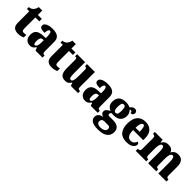

<svg xmlns="http://www.w3.org/2000/svg" viewBox="306 -2127 3829 3829"><g transform="rotate(45 2220.5 -213.0)"><path d="M234 10Q166 10 125.5 -25.5Q85 -61 85 -149V-466H20V-520Q57 -520 82 -535.5Q107 -551 120 -567Q132 -581 143 -604.5Q154 -628 160 -660H258V-536H369V-466H258V-165Q258 -122 268 -103Q278 -84 309 -84Q348 -84 377 -93V-19Q361 -11 325 -0.5Q289 10 234 10Z M569 10Q512 10 470.5 -30Q429 -70 429 -154Q429 -236 477.5 -275Q526 -314 624 -318L696 -321V-374Q696 -485 650 -485Q630 -485 617.5 -457.5Q605 -430 605 -377Q534 -377 500 -393Q466 -409 466 -446Q466 -482 493.5 -505Q521 -528 566 -539Q611 -550 665 -550Q767 -550 818 -512Q869 -474 869 -381V-128Q869 -87 880 -72.5Q891 -58 921 -58H925V0H727L705 -62H696Q676 -35 659 -19.5Q642 -4 621 3Q600 10 569 10ZM639 -66Q665 -66 681 -100.5Q697 -135 697 -191V-264L670 -261Q633 -257 619 -230Q605 -203 605 -151Q605 -66 639 -66Z M1181 10Q1113 10 1072.5 -25.5Q1032 -61 1032 -149V-466H967V-520Q1004 -520 1029 -535.5Q1054 -551 1067 -567Q1079 -581 1090 -604.5Q1101 -628 1107 -660H1205V-536H1316V-466H1205V-165Q1205 -122 1215 -103Q1225 -84 1256 -84Q1295 -84 1324 -93V-19Q1308 -11 1272 -0.5Q1236 10 1181 10Z M1567 10Q1486 10 1451.5 -39Q1417 -88 1417 -188V-407Q1417 -450 1410 -464.5Q1403 -479 1369 -479H1365V-536H1590V-226Q1590 -155 1599 -119Q1608 -83 1638 -83Q1669 -83 1682 -123Q1695 -163 1695 -232V-418Q1695 -460 1682.5 -469.5Q1670 -479 1647 -479H1644V-536H1867V-119Q1867 -76 1880 -67Q1893 -58 1916 -58H1927V0H1725L1699 -68H1695Q1676 -30 1645 -10Q1614 10 1567 10Z M2127 10Q2070 10 2028.5 -30Q1987 -70 1987 -154Q1987 -236 2035.5 -275Q2084 -314 2182 -318L2254 -321V-374Q2254 -485 2208 -485Q2188 -485 2175.5 -457.5Q2163 -430 2163 -377Q2092 -377 2058 -393Q2024 -409 2024 -446Q2024 -482 2051.5 -505Q2079 -528 2124 -539Q2169 -550 2223 -550Q2325 -550 2376 -512Q2427 -474 2427 -381V-128Q2427 -87 2438 -72.5Q2449 -58 2479 -58H2483V0H2285L2263 -62H2254Q2234 -35 2217 -19.5Q2200 -4 2179 3Q2158 10 2127 10ZM2197 -66Q2223 -66 2239 -100.5Q2255 -135 2255 -191V-264L2228 -261Q2191 -257 2177 -230Q2163 -203 2163 -151Q2163 -66 2197 -66Z M2716 234Q2492 234 2492 101Q2492 52 2526 20.5Q2560 -11 2618 -16Q2590 -26 2565.5 -45.5Q2541 -65 2541 -102Q2541 -136 2567.5 -161Q2594 -186 2637 -209Q2592 -223 2561 -261.5Q2530 -300 2530 -365Q2530 -454 2579.5 -502Q2629 -550 2736 -550Q2772 -550 2798 -543.5Q2824 -537 2850 -524Q2872 -549 2894.5 -566.5Q2917 -584 2953 -584Q2984 -584 3000.5 -565.5Q3017 -547 3017 -523Q3017 -497 3002 -478Q2987 -459 2948 -459Q2948 -484 2936.5 -494.5Q2925 -505 2916 -505Q2906 -505 2899 -501.5Q2892 -498 2887 -496Q2909 -475 2925 -445Q2941 -415 2941 -370Q2941 -289 2892 -238.5Q2843 -188 2736 -188Q2727 -188 2710 -189Q2693 -190 2685 -192Q2676 -188 2667 -174Q2658 -160 2658 -144Q2658 -127 2669.5 -120Q2681 -113 2696 -113H2802Q2896 -113 2942.5 -73.5Q2989 -34 2989 40Q2989 130 2922 182Q2855 234 2716 234ZM2734 -251Q2771 -251 2781 -283.5Q2791 -316 2791 -365Q2791 -416 2781.5 -451Q2772 -486 2735 -486Q2699 -486 2688.5 -450Q2678 -414 2678 -364Q2678 -316 2688.5 -283.5Q2699 -251 2734 -251ZM2719 170Q2784 170 2821 146.5Q2858 123 2858 81Q2858 58 2844.5 42.5Q2831 27 2801 27H2687Q2674 27 2659 33.5Q2644 40 2633 56Q2622 72 2622 100Q2622 136 2651 153Q2680 170 2719 170Z M3297 10Q3171 10 3110.5 -62.5Q3050 -135 3050 -265Q3050 -406 3112 -478Q3174 -550 3286 -550Q3390 -550 3450 -488.5Q3510 -427 3510 -308V-256H3224Q3225 -159 3254.5 -114Q3284 -69 3341 -69Q3387 -69 3413.5 -94.5Q3440 -120 3455 -158Q3471 -154 3482 -141.5Q3493 -129 3493 -111Q3493 -83 3473.5 -55Q3454 -27 3411 -8.5Q3368 10 3297 10ZM3341 -323Q3341 -398 3329 -440Q3317 -482 3291 -482Q3263 -482 3244.5 -441Q3226 -400 3226 -323Z M3555 0V-58H3559Q3588 -58 3604 -69.5Q3620 -81 3620 -125V-418Q3620 -460 3604.5 -471.5Q3589 -483 3560 -483H3557V-536H3776L3788 -469H3793Q3810 -504 3842 -527Q3874 -550 3938 -550Q4037 -550 4066 -468H4071Q4085 -504 4119 -527Q4153 -550 4211 -550Q4284 -550 4324 -504.5Q4364 -459 4364 -358V-128Q4364 -82 4375.5 -70Q4387 -58 4416 -58H4420V0H4192V-323Q4192 -386 4180 -421.5Q4168 -457 4138 -457Q4106 -457 4091 -415Q4076 -373 4076 -316V-128Q4076 -82 4087 -70Q4098 -58 4128 -58H4132V0H3904V-323Q3904 -386 3893.5 -421.5Q3883 -457 3852 -457Q3831 -457 3817.5 -435.5Q3804 -414 3798 -379.5Q3792 -345 3792 -305V-122Q3792 -81 3805.5 -69.5Q3819 -58 3848 -58H3851V0Z"/></g></svg>

Font: Noto Serif Condensed Black
Style: Regular
Weight: 900
Width: 3
Designer: Monotype Design Team
Foundry: Monotype Imaging Inc.
Version: Version 2.015; ttfautohint (v1.8.4.7-5d5b)